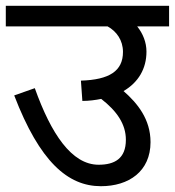

<svg xmlns="http://www.w3.org/2000/svg" viewBox="-20 -642 603 662"><path d="M0 -622V-551H351C382 -534 404 -503 404 -463C404 -397 357 -367 259 -364L264 -294C287 -294 309 -297 329 -301C383 -259 414 -214 414 -160C414 -95 375 -74 320 -74C227 -74 156 -181 100 -338L29 -313C117 -84 214 0 328 0C424 0 499 -51 499 -152C499 -231 454 -286 406 -328C457 -358 485 -405 485 -464C485 -496 473 -526 453 -551H563V-622Z"/></svg>

Font: Noto Sans Devanagari UI
Style: Regular
Weight: 400
Designer: Jelle Bosma - Monotype Design Team
Foundry: Monotype Imaging Inc.
Version: Version 2.003